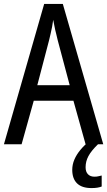

<svg xmlns="http://www.w3.org/2000/svg" viewBox="-20 -735 547 978"><path d="M416 0 354 -222H152L90 0H0L205 -715H300L506 0ZM274 -530Q271 -545 266 -563.5Q261 -582 257.5 -601Q254 -620 251 -634Q249 -617 245.5 -599Q242 -581 238 -564Q234 -547 230 -530L170 -301H335ZM416 117Q416 140 428 152.5Q440 165 461 165Q474 165 483 162.5Q492 160 498 159V215Q488 219 475.5 221Q463 223 446 223Q397 223 372.5 199Q348 175 348 130Q348 103 359 77.5Q370 52 389.5 28.5Q409 5 432 -13L479 0Q445 33 430.5 60Q416 87 416 117Z"/></svg>

Font: Noto Sans Arabic Condensed
Style: Regular
Weight: 400
Width: 3
Designer: Monotype Design Team, Nadine Chahine, Nizar Qandah and Khaled Hosny
Foundry: Monotype Imaging Inc.
Version: Version 2.012